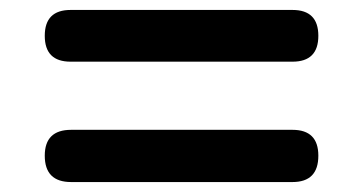

<svg xmlns="http://www.w3.org/2000/svg" viewBox="-20 -567 730 386"><path d="M123 -201Q70 -201 70 -254Q70 -306 123 -306H568Q620 -306 620 -254Q620 -201 568 -201ZM122 -443Q70 -443 70 -495Q70 -547 122 -547H568Q620 -547 620 -495Q620 -443 568 -443Z"/></svg>

Font: s+UCsàWOS
Style: Regular
Weight: 400
Designer: FontworksQlS√∏0¬ü¬ôs√†OS¬àe[W\~√Ñ: ZERO[P0e√∂QI¬ä0¬ÉFSW0¬ò¬ëQ√°0R¬ûO0Little White Dog0YHv}N_0^_qMagmeta0v
Version: Version 1.000; 20230222